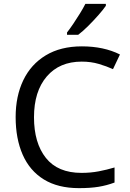

<svg xmlns="http://www.w3.org/2000/svg" viewBox="-20 -964 672 994"><path d="M403 -645Q288 -645 222 -568Q156 -491 156 -357Q156 -224 217.5 -146.5Q279 -69 402 -69Q449 -69 491 -77Q533 -85 573 -97V-19Q533 -4 490.5 3Q448 10 389 10Q280 10 207 -35Q134 -80 97.5 -163Q61 -246 61 -358Q61 -466 100.5 -548.5Q140 -631 217 -677.5Q294 -724 404 -724Q517 -724 601 -682L565 -606Q532 -621 491.5 -633Q451 -645 403 -645ZM528 -934Q516 -916 491 -887.5Q466 -859 437.5 -830.5Q409 -802 385 -784H327V-796Q342 -815 359.5 -841Q377 -867 394 -894.5Q411 -922 422 -944H528Z"/></svg>

Font: Noto Sans Chakma
Style: Regular
Weight: 400
Designer: Zachary Quinn Scheuren - Monotype Design Team
Foundry: Monotype Imaging Inc.
Version: Version 2.003; ttfautohint (v1.8.4.7-5d5b)